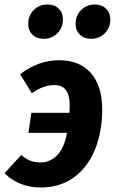

<svg xmlns="http://www.w3.org/2000/svg" viewBox="-47 -815 509 851"><path d="M406 -330Q406 -232 374.5 -153.5Q343 -75 281.5 -29.5Q220 16 133 16Q38 16 -27 -47L47 -128Q68 -110 88 -102.5Q108 -95 133 -95Q174 -95 205.5 -126Q237 -157 250 -226H79L92 -315H261Q262 -328 262 -347Q262 -394 245 -416Q228 -438 194 -438Q169 -438 145.5 -429.5Q122 -421 94 -402L42 -486Q123 -548 215 -548Q306 -548 356 -491Q406 -434 406 -330ZM78 -709Q78 -746 102.5 -770.5Q127 -795 163 -795Q195 -795 213.5 -776.5Q232 -758 232 -729Q232 -692 207.5 -667.5Q183 -643 147 -643Q115 -643 96.5 -661.5Q78 -680 78 -709ZM288 -709Q288 -746 312.5 -770.5Q337 -795 373 -795Q404 -795 423 -776.5Q442 -758 442 -729Q442 -692 417.5 -667.5Q393 -643 357 -643Q326 -643 307 -661.5Q288 -680 288 -709Z"/></svg>

Font: Fira Sans Condensed
Style: Bold Italic
Weight: 700
Width: 3
Italic angle: -8°
Designer: Carrois Corporate & Edenspiekermann AG
Foundry: Carrois Corporate GbR & Edenspiekermann AG
Version: Version 4.203